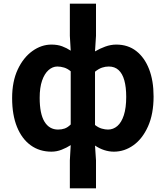

<svg xmlns="http://www.w3.org/2000/svg" viewBox="-20 -818 909 1053"><path d="M363.1 214.9V61.6L367.8 -22.1Q345.8 -7.8 318.3 3Q290.8 13.8 262 13.8Q196.8 13.8 148.4 -21.2Q100 -56.2 73.2 -122Q46.5 -187.8 46.5 -279.9Q46.5 -371.2 77.2 -436.8Q107.9 -502.4 157.5 -538Q207 -573.5 262 -573.5Q295.4 -573.5 320.8 -564.1Q346.2 -554.6 367.8 -540.2L363.1 -621.4V-797.9H506.5V-621.4L501.1 -536.1Q527.3 -551.7 557.5 -562.6Q587.7 -573.5 617.7 -573.5Q681.7 -573.5 727.2 -538.1Q772.7 -502.6 797.5 -439.1Q822.3 -375.6 822.3 -288.9Q822.3 -192.9 791.9 -125Q761.5 -57.1 712.1 -21.7Q662.6 13.8 604.7 13.8Q578.1 13.8 551.8 5.3Q525.4 -3.2 501.1 -19.7L506.5 61.6V214.9ZM298.6 -107.4Q318.2 -107.4 334.7 -113.2Q351.3 -119 367.8 -135.3V-427Q350.7 -441.5 331.7 -447.4Q312.6 -453.2 294.6 -453.2Q268.3 -453.2 246 -433.4Q223.8 -413.7 210.7 -375.7Q197.6 -337.8 197.6 -281.5Q197.6 -193.8 224 -150.6Q250.4 -107.4 298.6 -107.4ZM572.2 -107.4Q601.2 -107.4 623.7 -126.9Q646.3 -146.4 659.2 -186.2Q672.2 -226.1 672.2 -286.6Q672.2 -340.3 661.8 -377.5Q651.4 -414.6 630.2 -433.9Q609.1 -453.2 576.5 -453.2Q557.7 -453.2 539.6 -447.1Q521.4 -441 501.1 -424.7V-132.5Q519.8 -117.8 538.5 -112.6Q557.2 -107.4 572.2 -107.4Z"/></svg>

Font: Noto Sans SC Thin
Style: Regular
Weight: 100
Designer: Ryoko NISHIZUKA 西塚涼子 (kana, bopomofo & ideographs); Paul D. Hunt (Latin, Greek & Cyrillic); Sandoll Communications 산돌커뮤니
Foundry: Adobe
Version: Version 2.004-H2;hotconv 1.0.118;makeotfexe 2.5.65603